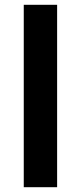

<svg xmlns="http://www.w3.org/2000/svg" viewBox="-20 -780 337 800"><path d="M218 0H79V-760H218Z"/></svg>

Font: Noto Sans UI
Style: Bold
Weight: 700
Designer: Monotype Design Team
Foundry: Monotype Imaging Inc.
Version: Version 1.901